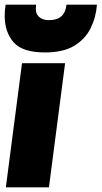

<svg xmlns="http://www.w3.org/2000/svg" viewBox="-26 -800 434 820"><path d="M183 0H-1L68 -530H252ZM166 -576Q70 -576 32 -619.5Q-6 -663 -6 -733Q-6 -755 -2 -780H128L127 -763Q127 -749 131 -741Q145 -714 184 -714Q251 -714 258 -780H388Q384 -726 361 -679.5Q338 -633 291 -604.5Q244 -576 166 -576Z"/></svg>

Font: Tanohe Sans ExtraBold
Style: Italic
Weight: 800
Designer: Village Type and Design LLC & Cristiano Sobral
Foundry: Cooper Hewitt Smithsonian Design Museum
Version: Version 1.00;September 29, 2021;FontCreator 13.0.0.2655 64-b